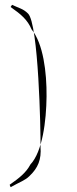

<svg xmlns="http://www.w3.org/2000/svg" viewBox="-20 -667 321 796"><path d="M20 99 24 109C65 86 84 81 102 63C138 29 152 -6 148 -58C149 -122 140 -570 96 -611C76 -631 59 -633 30 -647L24 -638C68 -607 94 -585 111 -545C159 -487 174 -368 173 -267C172 -165 156 -38 106 15C88 49 60 71 20 99Z"/></svg>

Font: Zinc
Style: Regular
Weight: 400
Version: Version 1